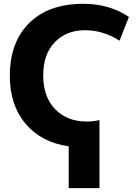

<svg xmlns="http://www.w3.org/2000/svg" viewBox="-20 -760 717 1000"><path d="M31.2 -365.2Q31.2 -540 132.3 -640.1Q233.4 -740.2 414.1 -740.2Q549.8 -740.2 651.4 -671.9L602.5 -547.9Q518.6 -602.5 421.9 -602.5Q325.2 -602.5 265.1 -540Q205.1 -477.5 205.1 -366.2Q205.1 -254.9 267.6 -190.9Q330.1 -127 430.7 -127Q467.8 -127 498 -134.8V219.7H337.9V2Q196.3 -17.6 113.8 -114.7Q31.2 -211.9 31.2 -365.2Z"/></svg>

Font: GenEi M Gothic v2 Heavy
Style: Regular
Weight: 800
Version: Version 2.0